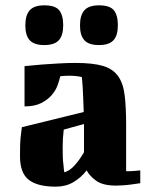

<svg xmlns="http://www.w3.org/2000/svg" viewBox="-20 -692 561 720"><path d="M453 -50H466Q475 -50 484 -51L506 -53V-5Q488 -2 471 0Q457 2 441 3Q425 4 415 4Q366 4 341 -14Q316 -32 305 -53Q283 -25 254.5 -8.5Q226 8 189 8Q121 8 88 -17.5Q55 -43 55 -106Q55 -128 55.5 -148Q56 -168 58 -183Q60 -201 62 -215L294 -272Q293 -301 292 -325.5Q291 -350 290 -367Q288 -387 287 -403Q284 -404 278 -405Q273 -406 263 -407Q253 -408 239 -408Q230 -408 222 -407.5Q214 -407 206 -406Q203 -392 196 -372.5Q189 -353 174 -335.5Q159 -318 134.5 -305.5Q110 -293 72 -293V-444Q104 -447 137 -450Q166 -452 199 -454Q232 -456 263 -456Q328 -456 365.5 -445Q403 -434 422.5 -407Q442 -380 447.5 -335Q453 -290 453 -223ZM280 -597Q280 -635 296.5 -653.5Q313 -672 351 -672Q392 -672 407 -653.5Q422 -635 422 -597Q422 -559 405.5 -541Q389 -523 351 -523Q313 -523 296.5 -541Q280 -559 280 -597ZM75 -597Q75 -635 91.5 -653.5Q108 -672 146 -672Q187 -672 202 -653.5Q217 -635 217 -597Q217 -559 200.5 -541Q184 -523 146 -523Q108 -523 91.5 -541Q75 -559 75 -597ZM221 -46Q241 -51 259.5 -71.5Q278 -92 295 -121V-227L219 -206Q217 -190 216 -173.5Q215 -157 215 -141Q215 -121 215.5 -104Q216 -87 218 -74Q219 -59 221 -46Z"/></svg>

Font: Bigshot One
Style: Regular
Weight: 400
Designer: Gesine Todt
Foundry: Gesine Todt
Version: Version 1.000